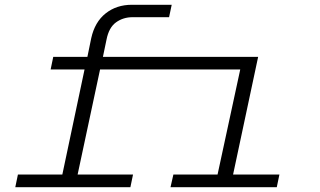

<svg xmlns="http://www.w3.org/2000/svg" viewBox="-20 -784 1340 804"><path d="M305 -53H537L526 0H44L55 -53H241L334 -493H192L203 -546H346L362 -624Q377 -692 422.5 -728Q468 -764 532 -764H699L688 -712H535Q496 -712 466 -690.5Q436 -669 426 -618L411 -546H1061L956 -53H1150L1139 0H694L706 -53H891L986 -493H399Z"/></svg>

Font: Azeret Mono Light
Style: Italic
Weight: 300
Italic angle: -12°
Designer: Martin Vácha
Foundry: Displaay
Version: Version 1.000; Glyphs 3.0.3, build 3074